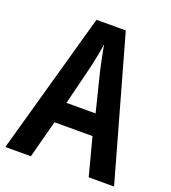

<svg xmlns="http://www.w3.org/2000/svg" viewBox="-131 -813 813 911"><g transform="rotate(20 275.0 -357.5)"><path d="M421 0 371 -190H179L129 0H0L200 -715H348L549 0ZM299 -493Q293 -521 285.5 -556.5Q278 -592 274 -618Q270 -590 263.5 -557Q257 -524 250 -494L201 -296H348Z"/></g></svg>

Font: Noto Sans Myanmar UI Condensed SemiBold
Style: Regular
Weight: 600
Width: 3
Designer: Monotype Design Team
Foundry: Monotype Imaging Inc.
Version: Version 2.103; ttfautohint (v1.8.4.7-5d5b)